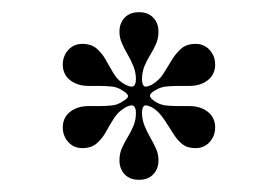

<svg xmlns="http://www.w3.org/2000/svg" viewBox="-20 -747 457 315"><path d="M208 -452Q193 -452 184.5 -461Q176 -470 176 -484Q176 -495 180 -504Q184 -513 189.5 -522Q195 -531 199 -540.5Q203 -550 203 -562Q203 -570 199.5 -573Q196 -576 186 -571Q174 -564 167 -553Q160 -542 154 -531Q148 -520 139 -512Q130 -504 115 -504Q101 -504 92 -514Q83 -524 83 -538Q83 -554 95 -563.5Q107 -573 126 -573Q135 -573 144.5 -573Q154 -573 163.5 -574Q173 -575 180 -580Q191 -586 190 -590Q189 -594 180 -599Q173 -604 163.5 -605Q154 -606 144.5 -606Q135 -606 126 -606Q107 -606 95 -615.5Q83 -625 83 -641Q83 -655 92 -665Q101 -675 115 -675Q130 -675 139 -667Q148 -659 154 -648Q160 -637 167 -625.5Q174 -614 186 -608Q196 -603 199.5 -606Q203 -609 203 -617Q203 -628 199 -638Q195 -648 189.5 -657.5Q184 -667 180 -676Q176 -685 176 -695Q176 -709 184.5 -718Q193 -727 208 -727Q223 -727 231.5 -718Q240 -709 240 -695Q240 -684 236 -675Q232 -666 226.5 -657Q221 -648 217 -638.5Q213 -629 213 -617Q213 -609 216 -606Q219 -603 229 -608Q241 -615 248 -626Q255 -637 261.5 -648Q268 -659 277 -667Q286 -675 301 -675Q315 -675 324 -665Q333 -655 333 -641Q333 -625 321 -615.5Q309 -606 290 -606Q281 -606 271 -606Q261 -606 252 -605Q243 -604 235 -599Q226 -594 226 -590Q226 -586 235 -580Q243 -575 252 -574Q261 -573 271 -573Q281 -573 290 -573Q309 -573 321 -563.5Q333 -554 333 -538Q333 -524 324 -514Q315 -504 301 -504Q288 -504 280.5 -509.5Q273 -515 267.5 -523Q262 -531 256.5 -540Q251 -549 244.5 -557.5Q238 -566 229 -571Q219 -576 216 -573Q213 -570 213 -562Q213 -551 217 -541Q221 -531 226.5 -521.5Q232 -512 236 -503Q240 -494 240 -484Q240 -470 231.5 -461Q223 -452 208 -452Z"/></svg>

Font: Kalnia Thin Light
Style: Regular
Weight: 300
Version: Version 1.105